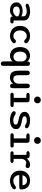

<svg xmlns="http://www.w3.org/2000/svg" viewBox="1843 -2637 1032 4758"><g transform="rotate(90 2359.0 -258.0)"><path d="M451 2.5Q421 2.5 403.5 -12.2Q386 -27 386 -48.5V-59.5Q378.5 -46.5 358.5 -30Q338.5 -13.5 307.2 -1.5Q276 10.5 233.5 10.5Q178 10.5 134 -8.2Q90 -27 64.5 -62.8Q39 -98.5 39 -149Q39 -199 67.5 -233.2Q96 -267.5 144.2 -285.2Q192.5 -303 252 -303Q284 -303 311 -296.8Q338 -290.5 357.2 -282.2Q376.5 -274 384.5 -268.5V-328Q384.5 -347 373.8 -361.5Q363 -376 345.2 -385.8Q327.5 -395.5 305.2 -400.2Q283 -405 260 -405Q228.5 -405 199.2 -398.8Q170 -392.5 148.5 -384Q140 -380.5 132 -379.5Q124 -378.5 118 -378.5Q98 -378.5 84.5 -388Q71 -397.5 71 -416Q71 -432.5 83.5 -442.2Q96 -452 113 -459.5Q139 -471 180.5 -479.2Q222 -487.5 272 -487.5Q312.5 -487.5 350.8 -478.2Q389 -469 419.8 -450.8Q450.5 -432.5 468.5 -405.2Q486.5 -378 486.5 -342V-79.5H516.5Q538 -79.5 549 -69.2Q560 -59 560 -40Q560 -21.5 547.5 -9.5Q535 2.5 505 2.5ZM384.5 -191Q376 -199.5 356.8 -209Q337.5 -218.5 312.2 -225Q287 -231.5 260.5 -231.5Q208.5 -231.5 175 -213Q141.5 -194.5 141.5 -151.5Q141.5 -121 155 -102Q168.5 -83 193 -74.5Q217.5 -66 250 -66Q281 -66 308.8 -80Q336.5 -94 356.8 -112.8Q377 -131.5 384.5 -146.5Z M870.5 9.5Q828 9.5 784 -4.2Q740 -18 703 -47.5Q666 -77 643.5 -124.5Q621 -172 621 -239Q621 -306 643.5 -353.5Q666 -401 703 -430.5Q740 -460 784 -473.8Q828 -487.5 870.5 -487.5Q919.5 -487.5 957.8 -472.2Q996 -457 1022.5 -434Q1038 -424 1045.2 -411.2Q1052.5 -398.5 1052.5 -386.5Q1052.5 -366.5 1038 -354Q1023.5 -341.5 1005 -341.5Q990 -341.5 979.5 -347.2Q969 -353 960 -363.5Q945.5 -382.5 923 -394Q900.5 -405.5 870 -405.5Q846 -405.5 821.8 -395.5Q797.5 -385.5 777.8 -365Q758 -344.5 746 -313.2Q734 -282 734 -239Q734 -196.5 746 -165Q758 -133.5 777.8 -113.2Q797.5 -93 821.8 -83Q846 -73 870 -73Q900.5 -73 923 -84.5Q945.5 -96 960 -115Q969 -125 979.5 -131Q990 -137 1005 -137Q1023.5 -137 1038 -124.8Q1052.5 -112.5 1052.5 -92Q1052.5 -79.5 1045.2 -67.2Q1038 -55 1022.5 -45Q996 -21.5 957.8 -6Q919.5 9.5 870.5 9.5Z M1557.5 238Q1502 238 1502 171.5V-56Q1478 -25 1440.5 -7.2Q1403 10.5 1358.5 10.5Q1302.5 10.5 1254 -17.5Q1205.5 -45.5 1176 -101.2Q1146.5 -157 1146.5 -239Q1146.5 -321.5 1176 -376.5Q1205.5 -431.5 1254 -459Q1302.5 -486.5 1358.5 -486.5Q1405.5 -486.5 1444 -467.2Q1482.5 -448 1506.5 -414V-443.5Q1511 -463.5 1524.2 -473.2Q1537.5 -483 1557.5 -483Q1613 -483 1613 -416.5V171.5Q1613 238 1557.5 238ZM1386 -74.5Q1413.5 -74.5 1438.8 -87Q1464 -99.5 1481.2 -122Q1498.5 -144.5 1502 -172.5V-298Q1499 -327 1482 -350.5Q1465 -374 1439.5 -388Q1414 -402 1386 -402Q1352 -402 1323 -384.2Q1294 -366.5 1276.5 -330.5Q1259 -294.5 1259 -239Q1259 -185 1276.5 -148.2Q1294 -111.5 1323 -93Q1352 -74.5 1386 -74.5Z M1787.5 -481Q1843 -481 1843 -414.5V-210Q1843 -138.5 1864.8 -105.8Q1886.5 -73 1936 -73Q1970.5 -73 1997 -89.8Q2023.5 -106.5 2038.8 -134.8Q2054 -163 2054 -196.5V-414.5Q2054 -481 2110 -481Q2165 -481 2165 -414.5V-58Q2165 8.5 2110 8.5Q2068 8.5 2058 -33L2057.5 -66Q2032 -32.5 1991.5 -10.8Q1951 11 1900 11Q1848 11 1810.2 -9Q1772.5 -29 1752.2 -74Q1732 -119 1732 -194V-414.5Q1732 -481 1787.5 -481Z M2334.5 -82H2405V-394.5H2341.5Q2312.5 -394.5 2296.5 -405Q2280.5 -415.5 2280.5 -435.5Q2280.5 -455 2296.5 -465.5Q2312.5 -476 2341.5 -476H2448.5Q2515 -476 2515 -409.5V-82H2577Q2604 -82 2618.5 -71.5Q2633 -61 2633 -41Q2633 -21.5 2618.5 -10.8Q2604 0 2577 0H2334.5Q2307.5 0 2293 -10.8Q2278.5 -21.5 2278.5 -41Q2278.5 -61 2293 -71.5Q2307.5 -82 2334.5 -82ZM2372.5 -670Q2372.5 -693 2383.8 -712Q2395 -731 2414.2 -742.2Q2433.5 -753.5 2456.5 -753.5Q2480 -753.5 2499 -742.2Q2518 -731 2529.2 -712Q2540.5 -693 2540.5 -670Q2540.5 -646.5 2529.2 -627.2Q2518 -608 2499 -597Q2480 -586 2456.5 -586Q2433.5 -586 2414.2 -597Q2395 -608 2383.8 -627.2Q2372.5 -646.5 2372.5 -670Z M2960.5 10.5Q2918 10.5 2877.8 3Q2837.5 -4.5 2805.2 -18Q2773 -31.5 2754 -49.5Q2735 -67.5 2735 -88.5Q2735 -108.5 2747.8 -119.5Q2760.5 -130.5 2781 -130.5Q2791.5 -130.5 2802.8 -126.5Q2814 -122.5 2827.5 -114.5Q2843.5 -104.5 2861.8 -94.8Q2880 -85 2904 -78.5Q2928 -72 2960 -72Q3009 -72 3038.5 -86.8Q3068 -101.5 3068 -135.5Q3068 -155.5 3051.8 -168Q3035.5 -180.5 3007 -188.8Q2978.5 -197 2941 -204Q2887 -214 2844.2 -230.8Q2801.5 -247.5 2776.5 -276.5Q2751.5 -305.5 2751.5 -352Q2751.5 -389 2770 -414.8Q2788.5 -440.5 2819 -456.5Q2849.5 -472.5 2887 -480Q2924.5 -487.5 2962.5 -487.5Q2999.5 -487.5 3034.5 -481.8Q3069.5 -476 3097.8 -464.8Q3126 -453.5 3142.5 -437Q3159 -420.5 3159 -399.5Q3159 -380.5 3146.2 -370.5Q3133.5 -360.5 3114.5 -360.5Q3102.5 -360.5 3092.5 -363.8Q3082.5 -367 3071 -373.5Q3056.5 -383.5 3031 -394.5Q3005.5 -405.5 2963.5 -405.5Q2947.5 -405.5 2929.5 -403.2Q2911.5 -401 2896 -394.8Q2880.5 -388.5 2870.8 -377.5Q2861 -366.5 2861 -349.5Q2861 -330 2877 -318Q2893 -306 2920.2 -298.2Q2947.5 -290.5 2983 -283.5Q3037.5 -274 3082.2 -258.5Q3127 -243 3153.2 -215Q3179.5 -187 3179.5 -140Q3179.5 -88.5 3149.2 -55.2Q3119 -22 3069.2 -5.8Q3019.5 10.5 2960.5 10.5Z M3339 -82H3409.5V-394.5H3346Q3317 -394.5 3301 -405Q3285 -415.5 3285 -435.5Q3285 -455 3301 -465.5Q3317 -476 3346 -476H3453Q3519.5 -476 3519.5 -409.5V-82H3581.5Q3608.5 -82 3623 -71.5Q3637.5 -61 3637.5 -41Q3637.5 -21.5 3623 -10.8Q3608.5 0 3581.5 0H3339Q3312 0 3297.5 -10.8Q3283 -21.5 3283 -41Q3283 -61 3297.5 -71.5Q3312 -82 3339 -82ZM3377 -670Q3377 -693 3388.2 -712Q3399.5 -731 3418.8 -742.2Q3438 -753.5 3461 -753.5Q3484.5 -753.5 3503.5 -742.2Q3522.5 -731 3533.8 -712Q3545 -693 3545 -670Q3545 -646.5 3533.8 -627.2Q3522.5 -608 3503.5 -597Q3484.5 -586 3461 -586Q3438 -586 3418.8 -597Q3399.5 -608 3388.2 -627.2Q3377 -646.5 3377 -670Z M3917.5 -79.5H3967Q3993 -79.5 4005 -68.5Q4017 -57.5 4017 -40Q4017 -22.5 4004.8 -11.2Q3992.5 0 3967 0H3779.5Q3754.5 0 3742.2 -11.2Q3730 -22.5 3730 -40Q3730 -57.5 3741.5 -68.5Q3753 -79.5 3773 -79.5H3818.5V-396.5H3771.5Q3750.5 -396.5 3738 -407.5Q3725.5 -418.5 3725.5 -436.5Q3725.5 -455.5 3742 -465.8Q3758.5 -476 3787 -476H3839Q3861 -476 3878 -465.5Q3895 -455 3903.5 -436.5L3908 -400.5Q3933.5 -439.5 3973.2 -463.5Q4013 -487.5 4058.5 -487.5Q4091 -487.5 4118 -474.2Q4145 -461 4145 -431Q4145 -404.5 4131 -390.5Q4117 -376.5 4093 -376.5Q4079 -376.5 4069.2 -379Q4059.5 -381.5 4049.5 -385Q4040 -388.5 4032.2 -390.5Q4024.5 -392.5 4011 -392.5Q3988.5 -392.5 3967 -377Q3945.5 -361.5 3931.5 -334Q3917.5 -306.5 3917.5 -269Z M4453.5 10.5Q4391 10.5 4334.8 -17.5Q4278.5 -45.5 4243.5 -101Q4208.5 -156.5 4208.5 -239Q4208.5 -301.5 4229 -348Q4249.5 -394.5 4284 -425.5Q4318.5 -456.5 4362.2 -472Q4406 -487.5 4452.5 -487.5Q4519.5 -487.5 4569.5 -461Q4619.5 -434.5 4647.2 -386.8Q4675 -339 4675 -274.5Q4675 -245 4662.8 -232Q4650.5 -219 4620.5 -219H4317Q4321 -171 4341 -138.2Q4361 -105.5 4392 -88.8Q4423 -72 4458.5 -72Q4505.5 -72 4534 -86.8Q4562.5 -101.5 4582 -118Q4592.5 -126.5 4604.2 -132Q4616 -137.5 4630 -137.5Q4648.5 -137.5 4659.5 -126.2Q4670.5 -115 4670.5 -96.5Q4670.5 -82.5 4662.5 -71Q4654.5 -59.5 4641 -48.5Q4613 -25.5 4566.5 -7.5Q4520 10.5 4453.5 10.5ZM4322.5 -300H4573Q4565.5 -354 4534.8 -382.2Q4504 -410.5 4452 -410.5Q4424 -410.5 4397.8 -399Q4371.5 -387.5 4351.8 -363.2Q4332 -339 4322.5 -300Z"/></g></svg>

Font: Sono Medium
Style: Regular
Weight: 500
Designer: Tyler Finck
Foundry: Tyler Finck
Version: Version 2.112